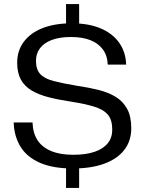

<svg xmlns="http://www.w3.org/2000/svg" viewBox="-20 -834 709 939"><path d="M336 -10Q239 -10 175 -38Q111 -66 80 -117Q49 -168 47 -235H139Q141 -182 164 -147.5Q187 -113 231 -95Q275 -77 338 -77Q400 -77 442.5 -91.5Q485 -106 507 -133.5Q529 -161 529 -200Q529 -247 508 -272.5Q487 -298 442 -312Q397 -326 327 -337Q266 -346 217.5 -358.5Q169 -371 134.5 -391.5Q100 -412 82 -445Q64 -478 64 -527Q64 -587 97 -630.5Q130 -674 189.5 -697Q249 -720 331 -720Q413 -720 471.5 -695.5Q530 -671 562.5 -625.5Q595 -580 597 -518H507Q505 -563 482.5 -593Q460 -623 421 -638Q382 -653 327 -653Q271 -653 233 -638.5Q195 -624 175.5 -598Q156 -572 156 -537Q156 -494 177 -471.5Q198 -449 243 -437.5Q288 -426 359 -414Q415 -406 462.5 -394Q510 -382 545.5 -360.5Q581 -339 601.5 -302Q622 -265 622 -207Q622 -145 588 -101Q554 -57 490 -33.5Q426 -10 336 -10ZM303 85V-39H367V85ZM303 -680V-814H367V-680Z"/></svg>

Font: Mona Sans SemiExpanded
Style: Regular
Weight: 400
Width: 6
Designer: Deni Anggara
Foundry: GitHub
Version: Version 2.000